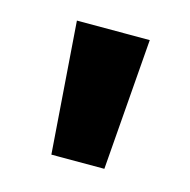

<svg xmlns="http://www.w3.org/2000/svg" viewBox="-54 -767 361 364"><g transform="rotate(15 127.0 -585.0)"><path d="M199 -714 179 -456H75L56 -714Z"/></g></svg>

Font: Noto Sans Lao UI SemCond
Style: Bold
Weight: 700
Width: 4
Designer: Monotype Design Team
Foundry: Monotype Imaging Inc.
Version: Version 2.000; ttfautohint (v1.8.4.7-5d5b)